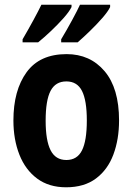

<svg xmlns="http://www.w3.org/2000/svg" viewBox="-20 -786 564 816"><path d="M486 -274Q486 -194 462 -129.5Q438 -65 388 -27.5Q338 10 261 10Q188 10 138 -27Q88 -64 62.5 -128.5Q37 -193 37 -274Q37 -402 93 -479Q149 -556 263 -556Q363 -556 424.5 -483.5Q486 -411 486 -274ZM174 -273Q174 -189 195 -147.5Q216 -106 262 -106Q308 -106 328.5 -147Q349 -188 349 -274Q349 -359 328.5 -399.5Q308 -440 262 -440Q216 -440 195 -400Q174 -360 174 -273ZM448 -756Q439 -737 414.5 -709Q390 -681 361 -653Q332 -625 310 -606H240V-619Q264 -659 286.5 -700.5Q309 -742 320 -766H448ZM284 -756Q274 -736 250 -709Q226 -682 197 -654.5Q168 -627 142 -606H76V-619Q100 -660 122 -700.5Q144 -741 156 -766H284Z"/></svg>

Font: Noto Sans Gurmukhi UI Condensed
Style: Bold
Weight: 700
Width: 3
Designer: Jelle Bosma - Monotype Design Team
Foundry: Monotype Imaging Inc.
Version: Version 2.004; ttfautohint (v1.8.4.7-5d5b)